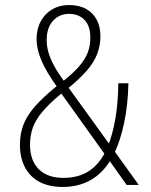

<svg xmlns="http://www.w3.org/2000/svg" viewBox="-20 -733 598 761"><path d="M229 8Q175 8 137.5 -11.5Q100 -31 79.5 -69Q59 -107 59 -159Q59 -203 73 -239Q87 -275 117.5 -310Q148 -345 199 -387L210 -395L206 -389Q164 -447 144.5 -492.5Q125 -538 125 -578Q125 -618 141.5 -648.5Q158 -679 187 -696Q216 -713 253 -713Q293 -713 320.5 -698Q348 -683 363 -655.5Q378 -628 378 -589Q378 -552 365 -518.5Q352 -485 323.5 -452.5Q295 -420 250 -383L247 -392L419 -154L407 -152Q426 -198 437 -261Q448 -324 449 -403H489Q487 -315 471.5 -243.5Q456 -172 432 -123L430 -139L530 0H482L409 -103H421Q388 -47 339.5 -19.5Q291 8 229 8ZM231 -28Q290 -28 331 -54Q372 -80 399 -134L400 -115L219 -368L233 -370L217 -357Q173 -320 147.5 -289.5Q122 -259 110.5 -228Q99 -197 99 -160Q99 -97 133.5 -62.5Q168 -28 231 -28ZM254 -678Q215 -678 190 -650.5Q165 -623 165 -574Q165 -550 172 -525.5Q179 -501 194 -473Q209 -445 235 -410L230 -411Q270 -443 293.5 -470Q317 -497 327.5 -524Q338 -551 338 -584Q338 -630 315 -654Q292 -678 254 -678Z"/></svg>

Font: Nunito Sans 10pt Condensed ExtraLight
Style: Regular
Weight: 250
Width: 3
Designer: Vernon Adams
Foundry: Vernon Adams
Version: Version 3.101;gftools[0.9.27]